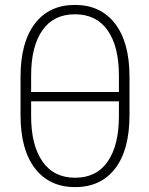

<svg xmlns="http://www.w3.org/2000/svg" viewBox="-20 -741 600 771"><path d="M281.7 10.3Q178.2 10.3 120.4 -64.9Q62.5 -140.1 62.5 -278.3V-432.6Q62.5 -570.8 119.9 -646Q177.2 -721.2 280.8 -721.2Q384.3 -721.2 442.1 -646Q500 -570.8 500 -432.6V-278.3Q500 -139.6 442.6 -64.7Q385.3 10.3 281.7 10.3ZM281.7 -27.3Q367.7 -27.3 412.6 -92.5Q457.5 -157.7 457.5 -274.4V-334H105V-274.4Q105 -158.2 150.4 -92.8Q195.8 -27.3 281.7 -27.3ZM105 -371.6H457.5V-437.5Q457.5 -554.2 412.4 -618.9Q367.2 -683.6 280.8 -683.6Q194.8 -683.6 149.9 -618.9Q105 -554.2 105 -437.5Z"/></svg>

Font: Roboto Slab ExtraLight
Style: Regular
Weight: 250
Designer: Google
Version: Version 2.000; ttfautohint (v1.8.1.43-b0c9)